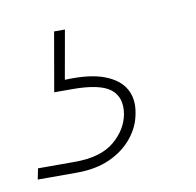

<svg xmlns="http://www.w3.org/2000/svg" viewBox="-132 -52 356 349"><g transform="rotate(-10 46.5 123.0)"><path d="M-88 253 -84 233H-16Q32 233 57 212Q82 191 87 163Q92 133 73 117.5Q54 102 2 102H-31L-12 -7H8L-8 83Q37 81 64 91Q91 101 102 120Q113 139 108 165Q104 189 88 209Q72 229 46 241Q20 253 -16 253Z"/></g></svg>

Font: DM Sans 28pt Thin
Style: Italic
Weight: 250
Italic angle: -10°
Version: Version 4.004;gftools[0.9.30]